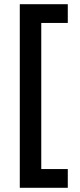

<svg xmlns="http://www.w3.org/2000/svg" viewBox="-20 -769 380 912"><path d="M302 -749V-660H176V34H302V123H74V-749Z"/></svg>

Font: TitilliumText
Style: Medium
Weight: 500
Designer: Accademia di Belle Arti di Urbino and others
Foundry: Accademia di Belle Arti di Urbino and others.
Version: Version 60.001